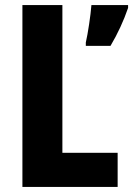

<svg xmlns="http://www.w3.org/2000/svg" viewBox="-20 -734 523 754"><path d="M68 0H442V-134H225V-714H68ZM483 -703V-714H339C336 -674 325 -601 317 -567V-554H414C442 -601 466 -653 483 -703Z"/></svg>

Font: Noto Sans Lao Looped Condensed ExtraBold
Style: Regular
Weight: 800
Width: 3
Designer: Mark Frömberg, Ben Mitchell
Foundry: The Fontpad Ltd
Version: Version 1.002